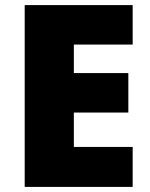

<svg xmlns="http://www.w3.org/2000/svg" viewBox="-20 -827 589 754"><path d="M501 -93H77V-807H501V-652H270V-540H484V-385H270V-250H501Z"/></svg>

Font: Noto Sans Kannada UI Black
Style: Regular
Weight: 900
Designer: Jelle Bosma - Monotype Design Team
Foundry: Monotype Imaging Inc.
Version: Version 2.005; ttfautohint (v1.8.4.7-5d5b)